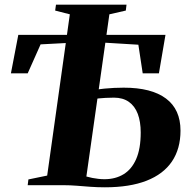

<svg xmlns="http://www.w3.org/2000/svg" viewBox="-20 -789 809 818"><path d="M427 9Q396 9 365.2 6.8Q334.5 4.5 305.8 2.2Q277 0 251.5 0H98L101 -24.5L181 -41L277.5 -728L215 -744L218.5 -769H519L516 -744L446 -728L348 -37Q360 -33.5 373 -31Q386 -28.5 399.2 -27Q412.5 -25.5 425 -25.5Q471.5 -25.5 506.2 -46.5Q541 -67.5 560.2 -111.5Q579.5 -155.5 579.5 -224.5Q579.5 -270.5 567 -303.8Q554.5 -337 529 -355Q503.5 -373 465.5 -373Q446.5 -373 429.8 -372Q413 -371 401 -369.8Q389 -368.5 384 -367.5L386 -406Q405 -409.5 425.2 -411.5Q445.5 -413.5 466.2 -414.5Q487 -415.5 507 -415.5Q625.5 -415.5 687.2 -369.2Q749 -323 749 -232.5Q749 -155 712.5 -101Q676 -47 604.2 -19Q532.5 9 427 9ZM26.5 -476.5 58 -640.5H685L657 -476.5H588L569.5 -598.5L363 -611L153 -600L98 -476.5Z"/></svg>

Font: Merriweather 120pt ExtraBold
Style: Italic
Weight: 800
Italic angle: -7.8°
Version: Version 2.101